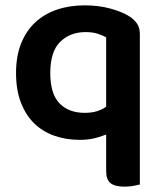

<svg xmlns="http://www.w3.org/2000/svg" viewBox="-20 -508 607 718"><path d="M503 182Q495 184 479.5 187Q464 190 446 190Q410 190 393.5 177Q377 164 377 131V-5Q358 3 333.5 9Q309 15 279 15Q227 15 183 -0.5Q139 -16 107.5 -47Q76 -78 58 -125Q40 -172 40 -235Q40 -298 59 -345.5Q78 -393 112 -424.5Q146 -456 193 -472Q240 -488 297 -488Q350 -488 394.5 -475.5Q439 -463 465 -446Q482 -435 492.5 -419.5Q503 -404 503 -381ZM297 -86Q322 -86 342 -92Q362 -98 377 -109V-368Q364 -376 345 -382Q326 -388 300 -388Q242 -388 205 -351.5Q168 -315 168 -235Q168 -157 202.5 -121.5Q237 -86 297 -86Z"/></svg>

Font: Baloo Tammudu 2 SemiBold
Style: Regular
Weight: 600
Designer: Maithili Shingre, Omkar Shende and Ek Type
Foundry: Ek Type
Version: Version 1.640;hotconv 1.0.111;makeotfexe 2.5.65597; ttfautoh